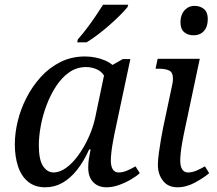

<svg xmlns="http://www.w3.org/2000/svg" viewBox="-20 -786 923 816"><path d="M172 10Q128 10 99 -14Q70 -38 56.5 -79.5Q43 -121 43 -173Q43 -220 55.5 -271.5Q68 -323 93 -371.5Q118 -420 154 -459.5Q190 -499 237 -522.5Q284 -546 341 -546Q365 -546 386.5 -541.5Q408 -537 426.5 -529Q445 -521 458 -510L502 -535H534L466 -215Q464 -204 460 -183Q456 -162 453.5 -140Q451 -118 451 -104Q451 -79 459.5 -66Q468 -53 484 -53Q501 -53 519 -60.5Q537 -68 556 -79L574 -50Q560 -37 536 -23Q512 -9 485 0.5Q458 10 433 10Q397 10 376 -12Q355 -34 355 -73Q355 -93 357.5 -109.5Q360 -126 365 -151H359Q336 -100 307.5 -64Q279 -28 245.5 -9Q212 10 172 10ZM208 -53Q234 -53 261.5 -73Q289 -93 313.5 -127Q338 -161 357 -203Q376 -245 385 -288L422 -465Q411 -483 390 -492Q369 -501 346 -501Q306 -501 274 -478.5Q242 -456 218 -419Q194 -382 177.5 -338Q161 -294 153 -249.5Q145 -205 145 -169Q145 -107 163 -80Q181 -53 208 -53ZM308 -606 311 -619Q329 -639 348 -664Q367 -689 385 -715.5Q403 -742 418 -766H525L522 -756Q510 -741 490 -721Q470 -701 445.5 -679.5Q421 -658 396 -639Q371 -620 348 -606Z M734 10Q694 10 672.5 -18Q651 -46 651 -85Q651 -106 655 -135Q659 -164 664 -193.5Q669 -223 673 -242L712 -426Q714 -434 714.5 -440.5Q715 -447 715 -452Q715 -479 698.5 -486.5Q682 -494 654 -494H641L650 -536H829L761 -215Q759 -204 755 -183Q751 -162 748.5 -140Q746 -118 746 -104Q746 -79 754.5 -66Q763 -53 779 -53Q796 -53 814 -60.5Q832 -68 851 -79L869 -50Q847 -31 809.5 -10.5Q772 10 734 10ZM803 -636Q778 -636 762.5 -649.5Q747 -663 747 -691Q747 -712 754.5 -727.5Q762 -743 775.5 -752Q789 -761 807 -761Q831 -761 847 -747.5Q863 -734 863 -706Q863 -680 854 -664.5Q845 -649 831.5 -642.5Q818 -636 803 -636Z"/></svg>

Font: Noto Serif
Style: Italic
Weight: 400
Italic angle: -12°
Designer: Monotype Design Team
Foundry: Monotype Imaging Inc.
Version: Version 2.013